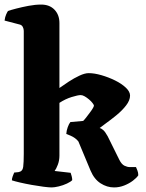

<svg xmlns="http://www.w3.org/2000/svg" viewBox="-31 -820 640 840"><path d="M195 0Q183 0 159.5 -3Q136 -6 108 -11Q80 -16 56.5 -21.5Q33 -27 21 -31Q21 -39 24.5 -48.5Q28 -58 31 -65L50 -67Q68 -70 70.5 -90Q73 -110 73 -147V-685Q73 -694 68.5 -702.5Q64 -711 54 -713L-11 -730Q-9 -746 -4 -757Q1 -768 4 -772Q15 -776 40 -782.5Q65 -789 94 -794.5Q123 -800 149 -800Q186 -800 207.5 -777.5Q229 -755 229 -719V-435Q247 -448 270 -463Q293 -478 316.5 -489Q340 -500 357 -500Q382 -500 413 -491Q444 -482 472.5 -468Q501 -454 519.5 -436.5Q538 -419 538 -402Q538 -381 520.5 -358.5Q503 -336 478.5 -316Q454 -296 433 -281Q412 -266 405 -260Q411 -259 420 -251.5Q429 -244 440 -224L491 -121Q501 -101 513.5 -95Q526 -89 537 -89H564Q566 -84 570 -74.5Q574 -65 574 -53Q567 -42 550.5 -29.5Q534 -17 512.5 -8.5Q491 0 468 0Q437 0 409 -18Q381 -36 365 -74L312 -201Q306 -209 297 -215.5Q288 -222 277.5 -226.5Q267 -231 259 -234Q260 -249 265.5 -264Q271 -279 277 -286L333 -291Q340 -298 347.5 -308Q355 -318 363 -328.5Q371 -339 375.5 -347Q380 -355 380 -358Q380 -361 374 -369Q368 -377 358.5 -385Q349 -393 339.5 -398.5Q330 -404 322 -404Q310 -404 282.5 -395.5Q255 -387 229 -370V-139Q229 -118 222 -99.5Q215 -81 208 -72L278 -64Q280 -59 282.5 -49.5Q285 -40 285 -32Q279 -25 262 -17Q245 -9 226 -4.5Q207 0 195 0Z"/></svg>

Font: Texturina Medium 12pt ExtraBold
Style: Regular
Weight: 800
Version: Version 1.002